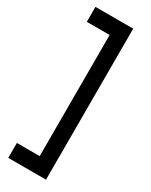

<svg xmlns="http://www.w3.org/2000/svg" viewBox="-244 -828 830 1057"><g transform="rotate(30 170.5 -300.0)"><path d="M21.5 180V85H166.5V-685H21.5V-780H261.5V180Z"/></g></svg>

Font: Mohave Medium
Style: Regular
Weight: 500
Designer: Gumpita Rahayu
Foundry: Tokotype
Version: Version 2.003